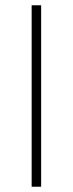

<svg xmlns="http://www.w3.org/2000/svg" viewBox="-20 -708 276 728"><path d="M100 0V-688H136V0Z"/></svg>

Font: Saira SemiCondensed Thin
Style: Regular
Weight: 250
Width: 4
Designer: Hector Gatti with collaboration of the Omnibus-Type team
Foundry: Omnibus-Type
Version: Version 1.101